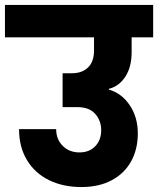

<svg xmlns="http://www.w3.org/2000/svg" viewBox="-37 -760 639 776"><path d="M495 -549Q495 -489 469.5 -450Q444 -411 403 -401V-398Q455 -383 487.5 -334.5Q520 -286 520 -221Q520 -157 493 -108Q466 -59 414.5 -31.5Q363 -4 292 -4Q218 -4 161 -32Q104 -60 72 -113Q40 -166 40 -238H190Q190 -197 216.5 -170.5Q243 -144 284 -144Q324 -144 348 -169Q372 -194 372 -234Q372 -272 348 -299.5Q324 -327 276 -327H216V-464H254Q295 -464 319 -487.5Q343 -511 343 -556V-609H-17V-740H582V-609H495Z"/></svg>

Font: Fz Poppins
Style: Bold
Weight: 700
Designer: Ninad Kale (Devanagari), Jonny Pinhorn (Latin)
Foundry: Indian Type Foundry
Version: Vit hóa bi Vntype.Com & FontZin.Com